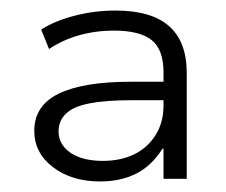

<svg xmlns="http://www.w3.org/2000/svg" viewBox="-20 -733 429 364"><path d="M170 -389Q116 -389 80.5 -416Q45 -443 45 -485Q45 -533 91.5 -555.5Q138 -578 227 -578H297V-543H229Q180 -543 149.5 -537Q119 -531 105 -517.5Q91 -504 91 -484Q91 -459 113.5 -443.5Q136 -428 175 -428Q209 -428 234.5 -440.5Q260 -453 275 -477Q290 -501 290 -533V-596Q290 -639 267.5 -657Q245 -675 196 -675Q161 -675 129.5 -666Q98 -657 73 -640L58 -677Q85 -694 122.5 -703.5Q160 -713 199 -713Q267 -713 300.5 -683.5Q334 -654 334 -595V-394H290V-451H288Q267 -418 237.5 -403.5Q208 -389 170 -389Z"/></svg>

Font: Nunito Sans 7pt SemiExpanded ExtraLight
Style: Regular
Weight: 250
Width: 6
Designer: Vernon Adams
Foundry: Vernon Adams
Version: Version 3.101;gftools[0.9.27]